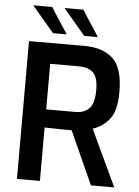

<svg xmlns="http://www.w3.org/2000/svg" viewBox="-61 -977 742 1024"><g transform="rotate(5 310.0 -465.0)"><path d="M69 -738H369Q463 -738 518 -688.5Q573 -639 573 -509Q573 -411 538.5 -366Q504 -321 448 -302L590 0H465L337 -284Q276 -284 192 -286V0H69ZM348 -383Q396 -383 422.5 -410.5Q449 -438 449 -509Q449 -577 422.5 -602Q396 -627 348 -627H192V-383ZM75 -930H176L266 -791H193ZM242 -930H343L433 -791H360Z"/></g></svg>

Font: Exo SemiBold
Style: Regular
Weight: 600
Designer: Natanael Gama
Foundry: Natanael Gama
Version: Version 1.500